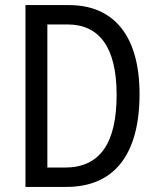

<svg xmlns="http://www.w3.org/2000/svg" viewBox="-20 -827 620 754"><path d="M528 -458C528 -686 427 -807 251 -807H80V-93H241C426 -93 528 -217 528 -458ZM438 -455C438 -265 373 -169 235 -169H166V-731H245C370 -731 438 -641 438 -455Z"/></svg>

Font: Noto Sans Kannada UI Condensed
Style: Regular
Weight: 400
Width: 3
Designer: Jelle Bosma - Monotype Design Team
Foundry: Monotype Imaging Inc.
Version: Version 2.005